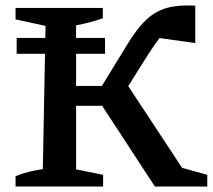

<svg xmlns="http://www.w3.org/2000/svg" viewBox="-20 -684 780 704"><path d="M37 0V-38Q61 -48 86 -54Q111 -60 137 -64L147 -589L37 -613V-655H357V-617Q334 -609 309.5 -602.5Q285 -596 259 -591V-63L358 -43V0ZM206 -296V-369H405V-296ZM548 0 333 -329 428 -402 681 -18 606 -80 740 -43V0ZM412 -308 329 -329 448 -523Q478 -572 507.5 -603Q537 -634 574.5 -649Q612 -664 665 -664Q673 -664 680.5 -664Q688 -664 696 -663V-526L547 -547L601 -583Q585 -571 566 -546Q547 -521 525 -487ZM41.1 -545H365.1V-486.7H41.1Z"/></svg>

Font: Piazzolla 24pt SemiBold
Style: Regular
Weight: 600
Designer: Juan Pablo del Peral
Foundry: Huerta Tipografica
Version: Version 2.005